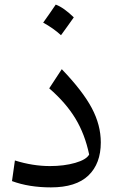

<svg xmlns="http://www.w3.org/2000/svg" viewBox="-20 -810 524 836"><path d="M418.9 -189.9Q418.9 -97.7 365 -45.9Q311 5.9 201.7 5.9Q106 5.9 32.2 -21.5L44.9 -111.3Q122.6 -86.9 197.8 -86.9Q258.8 -86.9 307.4 -100.8Q356 -114.7 368.2 -137.2Q349.6 -226.1 308.1 -294.4Q266.6 -362.8 194.3 -425.3L249 -508.8Q340.3 -413.6 379.6 -339.6Q418.9 -265.6 418.9 -189.9ZM222.7 -790Q257.8 -776.9 301.3 -734.4Q287.6 -714.8 273.9 -695.8Q260.3 -676.8 245.6 -656.7Q211.9 -687.5 168 -711.4Q182.1 -731.4 195.6 -750.5Q209 -769.5 222.7 -790Z"/></svg>

Font: Pinar-DS2-FD Regular
Style: Regular
Weight: 400
Designer: Amin Abedi
Version: Version 2.000